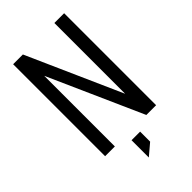

<svg xmlns="http://www.w3.org/2000/svg" viewBox="-258 -770 1019 1019"><g transform="rotate(-45 251.0 -260.5)"><path d="M442.4 -690.4V0H369.1L132.8 -530.3V0H59.6V-690.4H132.8L369.1 -159.2V-690.4ZM218.8 39.1H283.2V114.3L218.8 168.9Z"/></g></svg>

Font: Dinish Condensed
Style: Regular
Weight: 400
Width: 3
Designer: Bert Driehuis
Foundry: Playbeing
Version: Version 3.006; git-39231f3c-release